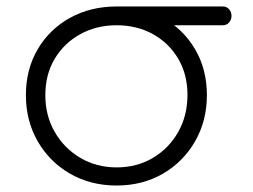

<svg xmlns="http://www.w3.org/2000/svg" viewBox="-20 -567 780 593"><path d="M340 6Q260 6 196.5 -30.5Q133 -67 96.5 -130.5Q60 -194 60 -273Q60 -353 96.5 -415Q133 -477 196.5 -512Q260 -547 340 -547Q420 -547 483 -512Q546 -477 582.5 -415Q619 -353 619 -273Q619 -194 582.5 -130.5Q546 -67 483 -30.5Q420 6 340 6ZM340 -50Q403 -50 452.5 -79.5Q502 -109 530.5 -159.5Q559 -210 559 -274Q559 -337 530.5 -385.5Q502 -434 452.5 -461.5Q403 -489 340 -489Q278 -489 228 -461.5Q178 -434 149 -385.5Q120 -337 120 -273Q120 -210 149 -159.5Q178 -109 228 -79.5Q278 -50 340 -50ZM337 -489Q325 -489 317.5 -497.5Q310 -506 310 -518Q310 -530 317.5 -538.5Q325 -547 337 -547H668Q680 -547 687.5 -538.5Q695 -530 695 -518Q695 -506 687.5 -497.5Q680 -489 668 -489Z"/></svg>

Font: ComfortaaLight
Style: Regular
Weight: 300
Designer: Johan Aakerlund
Foundry: Johan Aakerlund
Version: Version 3.104; ttfautohint (v1.8.1.43-b0c9)